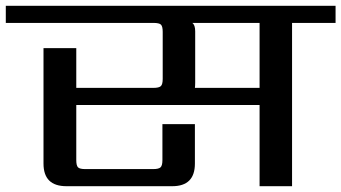

<svg xmlns="http://www.w3.org/2000/svg" viewBox="-40 -642 1177 662"><path d="M855 -339V-563H623Q633 -556 633 -534V-358Q633 -345 632 -339ZM1117 -622V-563H967V0H855V-280H223V-90Q223 -71 229 -65Q235 -59 254 -59H488Q507 -59 513.5 -65Q520 -71 520 -90V-214H632V-78Q632 0 554 0H189Q110 0 110 -78V-476H223V-339H489Q508 -339 514.5 -345Q521 -351 521 -370V-532Q521 -551 515 -557Q509 -563 489 -563H-20V-622Z"/></svg>

Font: Sarpanch Medium
Style: Regular
Weight: 500
Designer: Manushi Parikh (Devanagari and Latin), Jyotish Sonowal (Devanagari)
Foundry: Indian Type Foundry
Version: Version 2.004;PS 1.0;hotconv 1.0.78;makeotf.lib2.5.61930; tt